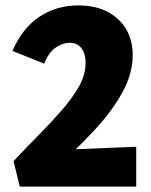

<svg xmlns="http://www.w3.org/2000/svg" viewBox="-20 -689 557 709"><path d="M30 -94Q77 -144 124 -191.5Q171 -239 210 -284Q249 -329 272.5 -371.5Q296 -414 296 -456Q296 -492 280.5 -511.5Q265 -531 237 -531Q212 -531 186 -513.5Q160 -496 143 -454L26 -501Q63 -586 126 -627.5Q189 -669 269 -669Q333 -669 378 -645Q423 -621 446.5 -580Q470 -539 470 -486Q470 -416 431 -346Q392 -276 327 -206.5Q262 -137 186 -69L188 -135L483 -147V0H53Z"/></svg>

Font: Ysabeau Office Black
Style: Regular
Weight: 900
Designer: Christian Thalmann (Catharsis Fonts)
Version: Version 2.001;gftools[0.9.30]; featfreeze: tnum,lnum,ss02